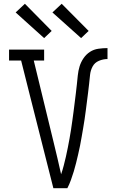

<svg xmlns="http://www.w3.org/2000/svg" viewBox="-20 -998 640 1018"><path d="M263 0 139 -490 92 -677H28V-735H214V-677H159L264 -245Q274 -202 284.5 -159.5Q295 -117 304 -74Q312 -97 318 -120.5Q324 -144 329.5 -167.5Q335 -191 339.5 -215Q344 -239 348.5 -262.5Q353 -286 356.5 -310Q360 -334 363.5 -358Q367 -382 370 -406Q373 -430 376 -454Q379 -478 382 -502Q385 -526 387.5 -550Q390 -574 392.5 -598.5Q395 -623 402 -646Q409 -669 423 -689.5Q437 -710 457 -723Q477 -736 501.5 -739.5Q526 -743 550 -743V-685Q527 -685 504.5 -675.5Q482 -666 471 -645.5Q460 -625 457.5 -601Q455 -577 452.5 -553.5Q450 -530 447 -506.5Q444 -483 441 -459.5Q438 -436 435 -412.5Q432 -389 428.5 -365.5Q425 -342 421 -319Q417 -296 413 -272.5Q409 -249 404.5 -226Q400 -203 394.5 -180Q389 -157 383.5 -134Q378 -111 371 -88.5Q364 -66 356 -43.5Q348 -21 337 0ZM410 -796 258 -932 307 -978 450 -834ZM214 -796 63 -932 112 -978 254 -834Z"/></svg>

Font: Iosevka Etoile Light
Style: Regular
Weight: 300
Designer: Belleve Invis
Foundry: Belleve Invis
Version: Version 25.0.1; ttfautohint (v1.8.4)